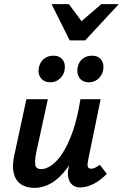

<svg xmlns="http://www.w3.org/2000/svg" viewBox="-20 -902 596 931"><path d="M147 9Q126 9 104.5 2.5Q83 -4 67 -21Q51 -38 45 -70Q39 -102 50 -152L108 -421H212L156 -164Q149 -131 150.5 -106.5Q152 -82 181 -82Q202 -82 228.5 -99.5Q255 -117 281.5 -156.5Q308 -196 331.5 -261Q355 -326 370 -421H429Q406 -303 374.5 -220.5Q343 -138 306 -87.5Q269 -37 229 -14Q189 9 147 9ZM368 7Q348 7 333 -4Q318 -15 312 -37Q306 -59 313 -92L383 -421H468L407 -124Q403 -105 405.5 -94.5Q408 -84 422 -84Q430 -84 439.5 -88Q449 -92 464 -103L498 -59Q465 -25 431.5 -9Q398 7 368 7ZM224 -503Q193 -503 177.5 -524.5Q162 -546 169 -577Q175 -602 193.5 -617Q212 -632 239 -632Q269 -632 284 -612Q299 -592 293 -561Q288 -536 269 -519.5Q250 -503 224 -503ZM411 -503Q380 -503 365 -525Q350 -547 357 -577Q362 -602 380.5 -617Q399 -632 426 -632Q456 -632 471 -612Q486 -592 480 -561Q475 -536 456 -519.5Q437 -503 411 -503ZM318 -706 352 -779 471 -882H556L393 -706ZM318 -706 230 -882H314L389 -781L393 -706Z"/></svg>

Font: Ysabeau Infant
Style: Bold Italic
Weight: 700
Italic angle: -12°
Designer: Christian Thalmann (Catharsis Fonts)
Version: Version 2.001;gftools[0.9.30]; featfreeze: ss01,ss02,lnum